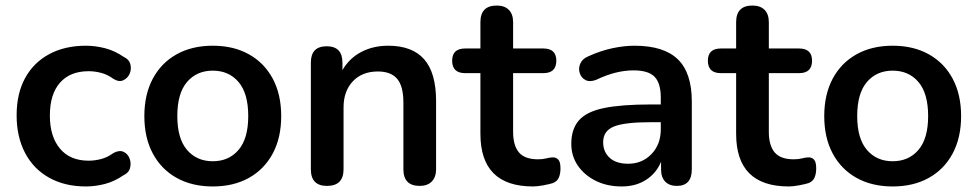

<svg xmlns="http://www.w3.org/2000/svg" viewBox="-20 -663 3529 693"><path d="M290 10Q214 10 157.5 -21.5Q101 -53 70.5 -111Q40 -169 40 -247Q40 -325 70.5 -381Q101 -437 157.5 -467.5Q214 -498 290 -498Q324 -498 359 -489Q394 -480 426 -458Q446 -449 450.5 -431Q455 -413 448 -397Q441 -381 425.5 -373.5Q410 -366 390 -378Q368 -394 345 -400Q322 -406 300 -406Q233 -406 196.5 -364.5Q160 -323 160 -246Q160 -170 196.5 -126.5Q233 -83 300 -83Q322 -83 345 -89Q368 -95 390 -111Q411 -122 426 -115Q441 -108 447.5 -91.5Q454 -75 449.5 -57Q445 -39 425 -30Q393 -8 358.5 1Q324 10 290 10Z M748 10Q673 10 617.5 -21Q562 -52 531.5 -109Q501 -166 501 -244Q501 -322 531.5 -379Q562 -436 617.5 -467Q673 -498 748 -498Q823 -498 878.5 -467Q934 -436 964.5 -379Q995 -322 995 -244Q995 -166 964.5 -109Q934 -52 878.5 -21Q823 10 748 10ZM748 -81Q806 -81 841 -122Q876 -163 876 -244Q876 -326 841 -367Q806 -408 748 -408Q690 -408 655 -367Q620 -326 620 -244Q620 -163 655 -122Q690 -81 748 -81Z M1160 8Q1102 8 1102 -52V-437Q1102 -496 1159 -496Q1216 -496 1216 -437V-410Q1241 -453 1284 -475.5Q1327 -498 1381 -498Q1468 -498 1511 -449Q1554 -400 1554 -298V-52Q1554 -24 1538.5 -8Q1523 8 1495 8Q1436 8 1436 -52V-293Q1436 -352 1413.5 -378.5Q1391 -405 1344 -405Q1287 -405 1253.5 -369.5Q1220 -334 1220 -275V-52Q1220 8 1160 8Z M1904 10Q1714 10 1714 -180V-399H1659Q1612 -399 1612 -444Q1612 -488 1659 -488H1714V-583Q1714 -643 1773 -643Q1801 -643 1816.5 -627.5Q1832 -612 1832 -583V-488H1941Q1988 -488 1988 -444Q1988 -399 1941 -399H1832V-187Q1832 -138 1853 -113Q1874 -88 1922 -88Q1939 -88 1952.5 -91.5Q1966 -95 1976 -95Q1987 -95 1995 -87Q2003 -79 2003 -55Q2003 -36 1997 -22Q1991 -8 1975 -2Q1962 2 1940.5 6Q1919 10 1904 10Z M2224 10Q2171 10 2130 -10.5Q2089 -31 2065.5 -65.5Q2042 -100 2042 -144Q2042 -197 2069.5 -228.5Q2097 -260 2160 -273Q2223 -286 2330 -286H2365V-311Q2365 -363 2342.5 -386Q2320 -409 2267 -409Q2236 -409 2203 -401Q2170 -393 2132 -375Q2109 -366 2093.5 -374Q2078 -382 2072.5 -399Q2067 -416 2074.5 -433.5Q2082 -451 2104 -460Q2148 -480 2190.5 -489Q2233 -498 2270 -498Q2376 -498 2426.5 -449Q2477 -400 2477 -297V-52Q2477 8 2423 8Q2396 8 2381 -7.5Q2366 -23 2366 -52V-79Q2349 -38 2312 -14Q2275 10 2224 10ZM2365 -222H2331Q2233 -222 2195 -206Q2157 -190 2157 -150Q2157 -115 2180.5 -93.5Q2204 -72 2247 -72Q2298 -72 2331.5 -107Q2365 -142 2365 -196Z M2827 10Q2637 10 2637 -180V-399H2582Q2535 -399 2535 -444Q2535 -488 2582 -488H2637V-583Q2637 -643 2696 -643Q2724 -643 2739.5 -627.5Q2755 -612 2755 -583V-488H2864Q2911 -488 2911 -444Q2911 -399 2864 -399H2755V-187Q2755 -138 2776 -113Q2797 -88 2845 -88Q2862 -88 2875.5 -91.5Q2889 -95 2899 -95Q2910 -95 2918 -87Q2926 -79 2926 -55Q2926 -36 2920 -22Q2914 -8 2898 -2Q2885 2 2863.5 6Q2842 10 2827 10Z M3202 10Q3127 10 3071.5 -21Q3016 -52 2985.5 -109Q2955 -166 2955 -244Q2955 -322 2985.5 -379Q3016 -436 3071.5 -467Q3127 -498 3202 -498Q3277 -498 3332.5 -467Q3388 -436 3418.5 -379Q3449 -322 3449 -244Q3449 -166 3418.5 -109Q3388 -52 3332.5 -21Q3277 10 3202 10ZM3202 -81Q3260 -81 3295 -122Q3330 -163 3330 -244Q3330 -326 3295 -367Q3260 -408 3202 -408Q3144 -408 3109 -367Q3074 -326 3074 -244Q3074 -163 3109 -122Q3144 -81 3202 -81Z"/></svg>

Font: Chiron GoRound TC M
Style: Regular
Weight: 500
Designer: Ryoko NISHIZUKA 西塚涼子 (kana, bopomofo & ideographs); Paul D. Hunt (Latin, Greek & Cyrillic); Sandoll Communications 산돌커뮤니
Foundry: Adobe
Version: Version 1.000;hotconv 1.1.1;makeotfexe 2.6.0